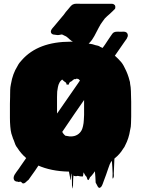

<svg xmlns="http://www.w3.org/2000/svg" viewBox="-20 -941 782 1064"><path d="M674 -136Q669 -124 664 -119L652 -101Q643 -89 632 -78L614 -62Q613 -44 612.5 -26Q612 -8 611 11Q610 20 611 29.5Q612 39 607 47Q603 52 603.5 40Q604 28 604 21Q603 4 602.5 -14.5Q602 -33 600 -50Q593 -42 588 -30Q583 -18 580 -8Q574 9 568 27Q562 45 555 62Q552 70 549 78.5Q546 87 541 94Q540 95 537.5 97Q535 99 533 100Q526 101 521 91.5Q516 82 514 78Q513 76 511.5 74Q510 72 510 70Q509 55 508.5 39.5Q508 24 506 8Q502 14 497.5 20Q493 26 488 32Q486 34 486 34Q485 36 483 37.5Q481 39 479 41Q478 43 475.5 48.5Q473 54 471 56Q469 58 467 56Q464 54 462.5 47.5Q461 41 459 38Q455 35 452 30Q449 25 447 21Q445 18 443 14Q442 19 441.5 25.5Q441 32 439 37Q439 37 435 37Q432 37 429 36.5Q426 36 423 36Q416 35 413 34H407Q402 37 391 34Q390 33 388.5 32Q387 31 387 32Q385 50 385 67.5Q385 85 383 102Q382 106 381 98.5Q380 91 379 87Q378 71 378.5 55Q379 39 375 23Q374 17 373.5 24Q373 31 373 41Q373 51 371 56Q370 60 369.5 52.5Q369 45 368 41L362 10H361Q262 8 189 -25Q116 -58 76 -122Q69 -130 64.5 -141Q60 -152 57 -162L51 -176V-177Q49 -183 47 -189Q45 -195 43 -201Q39 -216 37 -240Q35 -264 35 -287.5Q35 -311 35 -326Q35 -346 35 -366.5Q35 -387 36 -406V-414Q36 -428 36.5 -443Q37 -458 40 -472Q40 -474 40.5 -475Q41 -476 41 -477Q50 -532 77 -575Q86 -593 101 -608Q191 -710 371 -710H392Q394 -710 395 -709Q400 -709 404.5 -709Q409 -709 413 -708Q416 -709 418.5 -708.5Q421 -708 424 -708L441 -705Q451 -704 460.5 -702Q470 -700 480 -698Q491 -697 505 -692Q506 -692 506.5 -691.5Q507 -691 508 -691Q516 -690 523.5 -687.5Q531 -685 536 -681Q600 -655 646 -603Q660 -589 671 -565Q689 -531 698 -494Q701 -487 701 -477L704 -458Q705 -447 705.5 -436Q706 -425 706 -414Q707 -399 707 -377Q707 -355 707 -333Q707 -311 707 -296Q706 -277 706 -257.5Q706 -238 701 -220Q694 -174 674 -136ZM329 -203Q335 -195 342 -189Q352 -187 366 -185H378Q381 -186 384.5 -186Q388 -186 391 -187Q410 -192 422 -205Q427 -210 431 -217Q435 -224 437 -231L440 -242Q444 -259 444.5 -275.5Q445 -292 446 -304V-373Q446 -385 446 -397.5Q446 -410 445 -422Q445 -429 445 -435.5Q445 -442 444 -448Q443 -450 443 -452Q443 -455 442 -456Q442 -459 440 -465Q437 -477 431 -485.5Q425 -494 417 -501L416 -502Q412 -504 411 -504Q409 -505 404 -505Q403 -505 402 -504Q401 -503 398 -502Q397 -502 396.5 -502.5Q396 -503 394 -503Q390 -502 385 -498Q380 -494 377 -491Q375 -490 371 -488Q367 -486 366 -484Q362 -479 362 -475Q362 -471 354 -472Q347 -472 348.5 -474Q350 -476 345 -483Q344 -485 342 -486Q340 -487 338 -488Q339 -488 335.5 -490.5Q332 -493 331 -494Q331 -494 330.5 -494.5Q330 -495 326 -499Q324 -502 325.5 -500.5Q327 -499 324 -500Q324 -500 323.5 -500Q323 -500 323 -499Q321 -497 318 -494.5Q315 -492 310 -484Q303 -471 301 -458.5Q299 -446 297 -434Q297 -429 296.5 -420Q296 -411 296 -403V-326Q296 -318 296.5 -310.5Q297 -303 298 -295Q301 -274 309 -246L312 -238Q316 -228 320 -219.5Q324 -211 329 -203ZM224 -68 194 -25Q184 -10 174 5Q164 20 154 33L142 50Q141 52 138 55.5Q135 59 130 62Q126 66 122 69.5Q118 73 113 75Q106 77 102.5 72.5Q99 68 94 66Q92 65 90.5 66Q89 67 86 67Q84 68 81 67Q78 66 75 65H70Q68 65 66 63Q58 60 56 50Q54 40 61 27Q63 23 66 19.5Q69 16 71 12L85 -7L91 -16L184 -150Q210 -188 232.5 -222Q255 -256 266 -268L413 -480Q444 -526 472 -568Q500 -610 521 -639.5Q542 -669 549 -676L562 -694Q567 -702 576.5 -716Q586 -730 592 -739Q596 -744 600 -750.5Q604 -757 610 -761Q613 -763 622 -765Q628 -766 634.5 -765.5Q641 -765 647 -765Q655 -765 664.5 -765.5Q674 -766 681 -761Q686 -757 687.5 -751Q689 -745 688 -740Q687 -737 685.5 -734Q684 -731 682 -726Q678 -720 674 -715Q670 -710 667 -705L615 -630Q602 -608 588.5 -588Q575 -568 564 -557L392 -309Q354 -252 318 -200Q282 -148 257 -112Q232 -76 224 -68ZM619 -900Q619 -893 616 -890.5Q613 -888 610 -885Q609 -883 606.5 -881Q604 -879 602 -877Q589 -864 574.5 -852Q560 -840 550 -824Q538 -809 526.5 -786.5Q515 -764 503 -741.5Q491 -719 476 -704Q472 -700 468 -697Q464 -694 460 -690Q457 -687 454 -684Q451 -681 446 -679Q441 -678 437 -680.5Q433 -683 429 -686Q423 -691 418 -697Q413 -703 405 -706Q398 -708 391 -708.5Q384 -709 377 -714Q366 -722 357 -731Q348 -740 334 -745Q331 -747 327.5 -748.5Q324 -750 322 -750Q318 -750 314 -748.5Q310 -747 306 -747Q300 -746 292 -747.5Q284 -749 274 -750Q273 -750 273 -750.5Q273 -751 272 -751Q264 -754 262 -763Q261 -768 264 -775Q267 -780 270.5 -784.5Q274 -789 278 -793L334 -860Q344 -875 357 -889Q363 -896 369 -903.5Q375 -911 383 -916Q393 -921 405.5 -920.5Q418 -920 428 -920H600Q608 -920 612 -916Q617 -913 618 -909Q619 -907 619 -904.5Q619 -902 619 -900Z"/></svg>

Font: Rubik Wet Paint
Style: Regular
Weight: 400
Designer: Hubert and Fischer, NaN
Foundry: Hubert and Fischer, NaN
Version: Version 2.200